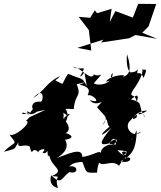

<svg xmlns="http://www.w3.org/2000/svg" viewBox="-29 -887 841 1003"><path d="M289 -256C317 -265 303 -335 261 -336C307 -309 295 -322 356 -317C365 -405 398 -377 372 -447C376 -447 453 -469 386 -445C474 -427 412 -382 435 -390C464 -390 503 -341 440 -365C475 -317 535 -388 478 -327C522 -273 540 -280 505 -229C540 -304 523 -233 544 -226C482 -175 497 -168 554 -220C481 -135 495 -126 538 -137C596 -190 593 -129 541 -129C556 -178 586 -166 575 -131C541 -143 493 -113 499 -87C490 -105 463 -76 401 -67C402 -123 320 -79 267 -61C292 -76 338 -109 311 -157C386 -169 311 -196 312 -191C290 -186 369 -193 304 -267C369 -301 311 -308 298 -240C343 -255 324 -357 276 -315L321 -285ZM107 -256C145 -251 35 -157 17 -188C68 -121 51 -157 -9 -94C63 -114 39 -103 68 -144C58 -106 95 -138 126 -122C142 -57 135 -131 173 -90C163 -105 227 -120 193 -91C211 -76 218 -99 253 -150C214 -94 216 -129 221 -74C232 -64 236 -115 228 -75C243 -8 315 1 241 33C324 35 275 71 288 7C287 25 254 39 274 95C294 97 219 98 238 29C294 80 287 47 333 12C384 26 381 -27 333 -17C361 -54 451 -35 401 -42C425 18 414 16 478 15C480 -32 501 -56 483 -43C506 -8 554 -58 593 -21C637 -98 634 -17 608 -92C645 -111 635 -41 585 -103C667 -95 627 -95 592 -50C671 -94 669 -26 600 -44C664 -78 681 -107 686 -206C636 -109 653 -179 708 -199C673 -161 618 -215 646 -251C671 -280 695 -301 684 -273C641 -243 680 -312 740 -309C661 -256 704 -337 731 -271C684 -334 729 -350 655 -368C669 -376 704 -415 685 -352C680 -406 640 -371 665 -415C708 -473 721 -517 713 -524C729 -518 746 -540 721 -480C699 -533 681 -477 691 -526C679 -503 642 -512 658 -507C631 -512 631 -583 635 -603C660 -525 649 -493 609 -485C650 -503 545 -496 524 -460C607 -483 525 -456 559 -507C564 -451 490 -434 461 -452C528 -530 491 -477 462 -499C446 -458 392 -538 351 -538C404 -512 429 -560 389 -487C419 -498 406 -547 424 -437C399 -488 401 -468 329 -501C315 -496 298 -438 294 -450C240 -477 263 -459 284 -489C215 -458 204 -413 144 -374C190 -428 203 -389 188 -355C112 -367 138 -280 176 -321C157 -291 62 -284 92 -299C138 -282 170 -285 192 -361C131 -325 116 -257 113 -306C151 -288 119 -297 208 -313L126 -275ZM747 -749 787 -866 693 -867 665 -795 574 -829 544 -772 554 -841 478 -818 466 -833 442 -794 382 -799 435 -730 448 -623 375 -637 511 -680 499 -665 645 -687 679 -704 792 -684 714 -716Z"/></svg>

Font: Hussar Lance
Style: Italic
Weight: 700
Foundry: Cannot Into Space Fonts, PlusOne Fonts
Version: Version 2.27